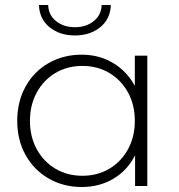

<svg xmlns="http://www.w3.org/2000/svg" viewBox="-20 -745 715 769"><path d="M570 -522V0H521V-123Q490 -62 434 -29Q378 4 307 4Q234 4 175 -30Q116 -64 82.5 -124Q49 -184 49 -261Q49 -338 82.5 -398.5Q116 -459 175 -492.5Q234 -526 307 -526Q377 -526 432.5 -493Q488 -460 520 -401V-522ZM520 -261Q520 -325 492.5 -375Q465 -425 417.5 -453Q370 -481 310 -481Q250 -481 202.5 -453Q155 -425 127.5 -375Q100 -325 100 -261Q100 -197 127.5 -147Q155 -97 202.5 -69Q250 -41 310 -41Q370 -41 417.5 -69Q465 -97 492.5 -147Q520 -197 520 -261ZM136 -725H173Q174 -685 204.5 -660.5Q235 -636 280 -636Q325 -636 355.5 -660.5Q386 -685 387 -725H424Q422 -669 381.5 -636Q341 -603 280 -603Q219 -603 178.5 -636Q138 -669 136 -725Z"/></svg>

Font: Idrija Light
Style: Regular
Weight: 300
Designer: Julieta Ulanovsky
Foundry: Julieta Ulanovsky
Version: Version 7.200